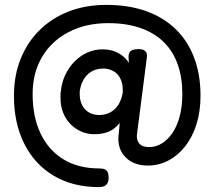

<svg xmlns="http://www.w3.org/2000/svg" viewBox="-20 -617 869 778"><path d="M381.5 141.2Q275.8 141.2 198.4 95.5Q121 49.8 78.8 -33.6Q36.5 -117 36.5 -228.5Q36.5 -310.8 63.6 -378.4Q90.8 -446 140.6 -495.1Q190.5 -544.2 259.1 -570.8Q327.8 -597.2 410.5 -597.2Q501.5 -597.2 572.5 -571.8Q643.5 -546.2 692.6 -498.1Q741.8 -450 767.1 -382Q792.5 -314 792.5 -229.5Q792.5 -165 775.9 -112.6Q759.2 -60.2 729.6 -23.1Q700 14 661.5 33.9Q623 53.8 579.5 53.8Q523 53.8 489.9 21.5Q456.8 -10.8 459.8 -63.8Q461.2 -77.5 462.8 -91.5Q464.2 -105.5 465 -119Q455.8 -106.5 441.9 -95.9Q428 -85.2 408.1 -79.2Q388.2 -73.2 360.8 -73.2Q333.8 -73.2 309 -84.1Q284.2 -95 265.1 -114.6Q246 -134.2 235.2 -162Q224.5 -189.8 225.2 -223.5Q225.2 -231 225.2 -236.1Q225.2 -241.2 226.2 -243.5Q229.5 -282.5 244.9 -314.4Q260.2 -346.2 283.5 -369.2Q306.8 -392.2 335.4 -404.6Q364 -417 394.8 -417Q424.8 -417 446.4 -408Q468 -399 482.2 -386Q496.5 -373 502 -361.5L500.8 -390.8Q502.8 -407.5 513.4 -412.8Q524 -418 543.8 -418Q559.2 -418 568.4 -410Q577.5 -402 575.2 -385.2L534.5 -68.8Q533.8 -46.8 545.5 -33.9Q557.2 -21 584.2 -21Q610.5 -21 634.4 -35Q658.2 -49 677.4 -76.2Q696.5 -103.5 707.6 -143.8Q718.8 -184 718.8 -236.8Q718.8 -302.5 700.4 -355.2Q682 -408 644.6 -445.4Q607.2 -482.8 550.6 -503Q494 -523.2 418.2 -523.2Q327.8 -523.2 258.5 -487.2Q189.2 -451.2 150.8 -386.9Q112.2 -322.5 112.2 -235.2Q112.2 -143.2 144.6 -75.6Q177 -8 237.4 28.8Q297.8 65.5 381.8 65.5Q397 65.5 405 69.2Q413 73 416.6 81.1Q420.2 89.2 420.2 103.5Q420.2 117.8 415 126.1Q409.8 134.5 401 137.9Q392.2 141.2 381.5 141.2ZM382.2 -151Q400.5 -151 416.8 -157.2Q433 -163.5 445.5 -175.4Q458 -187.2 466.1 -204.5Q474.2 -221.8 477.5 -243V-251Q477.5 -272.2 471.9 -288.5Q466.2 -304.8 455.8 -316Q445.2 -327.2 430.5 -333.2Q415.8 -339.2 398.5 -339.2Q379.5 -339.2 363.1 -333Q346.8 -326.8 334.2 -314.5Q321.8 -302.2 313.8 -285Q305.8 -267.8 303 -245.5V-237.2Q303 -210.5 312.8 -191.1Q322.5 -171.8 340.4 -161.4Q358.2 -151 382.2 -151Z"/></svg>

Font: Fredoka Light
Style: Regular
Weight: 300
Designer: Ben Nathan
Foundry: Milena B. Brandão, Ben Nathan
Version: Version 2.001